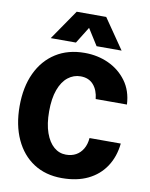

<svg xmlns="http://www.w3.org/2000/svg" viewBox="-100 -1004 850 1089"><g transform="rotate(10 325.0 -460.0)"><path d="M332 12Q238 12 169.5 -32.5Q101 -77 63.5 -158.5Q26 -240 26 -349Q26 -459 64 -540Q102 -621 172 -665.5Q242 -710 338 -710Q413 -710 476 -681Q539 -652 579.5 -597Q620 -542 624 -463H444Q439 -514 412 -544.5Q385 -575 338 -575Q298 -575 265.5 -549.5Q233 -524 214.5 -473.5Q196 -423 196 -349Q196 -276 214 -225.5Q232 -175 262.5 -149Q293 -123 332 -123Q365 -123 389.5 -136.5Q414 -150 429.5 -176Q445 -202 448 -239H628Q620 -162 582.5 -105.5Q545 -49 482 -18.5Q419 12 332 12ZM133 -759 252 -932H422L541 -759H397L337 -854L278 -759Z"/></g></svg>

Font: Azeret Mono Thin
Style: Regular
Weight: 100
Designer: Martin Vácha
Foundry: Displaay
Version: Version 1.002